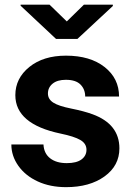

<svg xmlns="http://www.w3.org/2000/svg" viewBox="-20 -770 554 800"><path d="M340.3 -146Q340.3 -171.9 314.7 -186.8Q289.1 -201.7 232.4 -213.4Q43.9 -252.9 43.9 -373.5Q43.9 -443.8 102.3 -491Q160.6 -538.1 254.9 -538.1Q355.5 -538.1 415.8 -490.7Q476.1 -443.4 476.1 -367.7H335Q335 -397.9 315.4 -417.7Q295.9 -437.5 254.4 -437.5Q218.8 -437.5 199.2 -421.4Q179.7 -405.3 179.7 -380.4Q179.7 -356.9 201.9 -342.5Q224.1 -328.1 276.9 -317.6Q329.6 -307.1 365.7 -293.9Q477.5 -252.9 477.5 -151.9Q477.5 -79.6 415.5 -34.9Q353.5 9.8 255.4 9.8Q189 9.8 137.5 -13.9Q85.9 -37.6 56.6 -78.9Q27.3 -120.1 27.3 -168H161.1Q163.1 -130.4 189 -110.4Q214.8 -90.3 258.3 -90.3Q298.8 -90.3 319.6 -105.7Q340.3 -121.1 340.3 -146ZM258.3 -680.7 329.6 -750.5H450.2V-745.1L302.7 -607.9H213.4L65.9 -746.1V-750.5H186.5Z"/></svg>

Font: RobotoInd
Style: Bold
Weight: 700
Designer: Google
Version: Version 2.001150; 2014